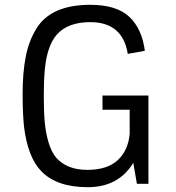

<svg xmlns="http://www.w3.org/2000/svg" viewBox="-20 -764 733 798"><path d="M406 -308V-367H597V0H549L534 -87Q472 14 345 14Q216 14 152 -52Q96 -109 80 -236Q74 -291 74 -375.5Q74 -460 86.5 -526Q99 -592 130 -643Q190 -744 355 -744Q464 -744 517 -694.5Q570 -645 582 -553L511 -540Q490 -672 355 -672Q262 -672 216 -620Q175 -573 166 -472Q162 -428 162 -364.5Q162 -301 166 -256Q170 -211 182 -171.5Q194 -132 214 -108Q259 -58 342.5 -58Q426 -58 469.5 -98.5Q513 -139 519 -208V-308Z"/></svg>

Font: Sintony
Style: Regular
Weight: 400
Version: Version 001.001